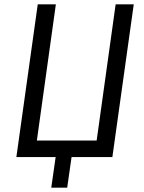

<svg xmlns="http://www.w3.org/2000/svg" viewBox="-20 -720 660 880"><path d="M215 140 235 0H55L153 -700H236L149 -76H423L510 -700H593L495 0H308L288 140Z"/></svg>

Font: Finlandica
Style: Italic
Weight: 400
Italic angle: -8°
Designer: Niklas Ekholm, Juho Hiilivirta, Jaakko Suomalainen
Foundry: Helsinki Type Studio
Version: Version 1.064